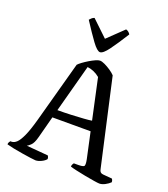

<svg xmlns="http://www.w3.org/2000/svg" viewBox="-168 -1076 1044 1194"><g transform="rotate(20 354.0 -479.0)"><path d="M207 0Q200 0 175 -3.5Q150 -7 118 -12Q86 -17 56.5 -23Q27 -29 10 -34Q10 -42 13.5 -48.5Q17 -55 20 -58H28Q45 -58 61.5 -73.5Q78 -89 96 -128.5Q114 -168 134 -240L245 -646Q253 -655 270 -667.5Q287 -680 307 -692Q327 -704 345 -712Q363 -720 373 -720Q386 -720 406 -710.5Q426 -701 446 -687.5Q466 -674 478 -661L607 -86Q611 -62 634 -61L693 -56Q695 -54 697.5 -48Q700 -42 700 -34Q687 -21 667 -10.5Q647 0 630 0Q621 0 592.5 -4.5Q564 -9 530 -15.5Q496 -22 467.5 -28.5Q439 -35 428 -39Q428 -47 431.5 -54Q435 -61 438 -64H467Q496 -64 504.5 -70.5Q513 -77 505 -116L468 -287H215L177 -143Q166 -100 149 -84.5Q132 -69 126 -67L269 -55Q271 -53 273.5 -47Q276 -41 276 -33Q266 -20 245 -10Q224 0 207 0ZM229 -340Q276 -340 321 -342Q366 -344 401.5 -346.5Q437 -349 454 -352L396 -620Q377 -636 355.5 -645Q334 -654 314 -656ZM354 -769Q335 -769 301 -815.5Q267 -862 220 -935Q224 -940 232 -947.5Q240 -955 250 -958L355 -858L459 -958Q470 -955 477.5 -948Q485 -941 488 -935Q441 -860 407.5 -814.5Q374 -769 354 -769Z"/></g></svg>

Font: Texturina 72pt Medium
Style: Regular
Weight: 500
Designer: Guillermo Torres Carreño
Foundry: Omnibus-Type
Version: Version 1.002; ttfautohint (v1.8.3)